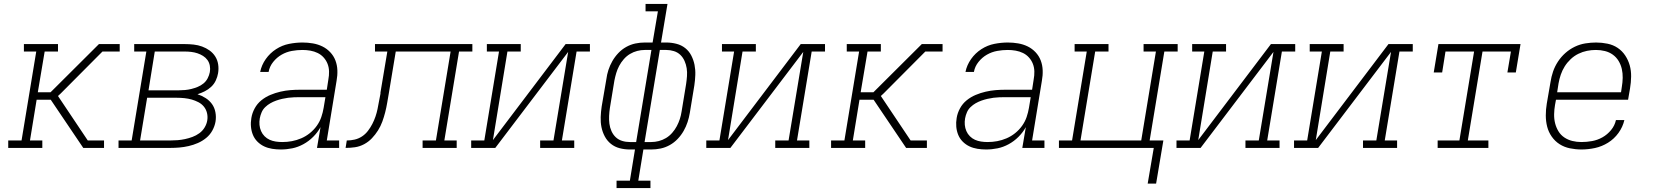

<svg xmlns="http://www.w3.org/2000/svg" viewBox="-20 -755 8440 980"><path d="M22 0V-38H90L165 -492H102V-530H276V-492H208L173 -284H238L485 -530H591V-492H503L290 -278L276 -265L428 -38H511V0H405L239 -246H167L133 -38H196V0Z M585 0V-38H652L727 -492H665V-530H923Q946 -530 968.5 -527.5Q991 -525 1011.5 -517.5Q1032 -510 1049.5 -497.5Q1067 -485 1078.5 -467Q1090 -449 1093.5 -426.5Q1097 -404 1093 -381Q1090 -363 1081.5 -344.5Q1073 -326 1058 -312Q1043 -298 1025 -289Q1007 -280 988 -274Q1010 -267 1029.5 -254.5Q1049 -242 1062 -224Q1075 -206 1079.5 -182Q1084 -158 1080 -134Q1076 -111 1064 -89Q1052 -67 1032.5 -51Q1013 -35 990 -25Q967 -15 943 -9.5Q919 -4 895.5 -2Q872 0 849 0ZM738 -294H892Q908 -294 924.5 -295.5Q941 -297 957 -301Q973 -305 989 -311.5Q1005 -318 1018.5 -329Q1032 -340 1040 -355.5Q1048 -371 1051 -387Q1054 -403 1051 -419.5Q1048 -436 1039 -448.5Q1030 -461 1016.5 -469.5Q1003 -478 988 -483Q973 -488 956.5 -490Q940 -492 923 -492H770ZM695 -38H849Q868 -38 886.5 -39.5Q905 -41 924 -45Q943 -49 962 -56Q981 -63 997.5 -75Q1014 -87 1024.5 -104.5Q1035 -122 1038 -141Q1041 -160 1036.5 -178.5Q1032 -197 1020.5 -211Q1009 -225 992.5 -233.5Q976 -242 958.5 -247Q941 -252 921.5 -254Q902 -256 883 -256H731Z M1413 8Q1391 8 1369 4.5Q1347 1 1328 -8Q1309 -17 1294 -32Q1279 -47 1271 -66.5Q1263 -86 1261 -108Q1259 -130 1263 -153Q1267 -178 1280 -202Q1293 -226 1314 -243Q1335 -260 1360 -270.5Q1385 -281 1411 -287Q1437 -293 1462 -295Q1487 -297 1513 -297H1648L1656 -349Q1660 -370 1659.5 -390.5Q1659 -411 1652 -429Q1645 -447 1632 -461.5Q1619 -476 1601.5 -484.5Q1584 -493 1564 -496.5Q1544 -500 1524 -500Q1497 -500 1469.5 -495Q1442 -490 1417.5 -476Q1393 -462 1374.5 -439Q1356 -416 1351 -388H1308Q1315 -423 1336.5 -453.5Q1358 -484 1389 -504Q1420 -524 1455 -531Q1490 -538 1524 -538Q1551 -538 1577 -533.5Q1603 -529 1625.5 -518Q1648 -507 1665.5 -488.5Q1683 -470 1692 -446.5Q1701 -423 1702 -396.5Q1703 -370 1698 -343L1648 -38H1711V0H1598L1616 -106Q1601 -79 1578.5 -56.5Q1556 -34 1528.5 -19Q1501 -4 1472 2Q1443 8 1413 8ZM1421 -30Q1446 -30 1470 -34.5Q1494 -39 1517.5 -49Q1541 -59 1561.5 -75.5Q1582 -92 1597 -113Q1612 -134 1620 -157.5Q1628 -181 1632 -205L1641 -259H1513Q1497 -259 1481.5 -258.5Q1466 -258 1451 -256Q1436 -254 1420.5 -250.5Q1405 -247 1389.5 -241.5Q1374 -236 1360 -228Q1346 -220 1334 -208.5Q1322 -197 1315.5 -182Q1309 -167 1306 -151Q1303 -134 1304.5 -117.5Q1306 -101 1312.5 -86Q1319 -71 1330.5 -59.5Q1342 -48 1356.5 -41.5Q1371 -35 1387.5 -32.5Q1404 -30 1421 -30Z M1744 0 1750 -38Q1770 -38 1790 -42.5Q1810 -47 1827.5 -58.5Q1845 -70 1858 -87Q1871 -104 1880.5 -122.5Q1890 -141 1896.5 -160Q1903 -179 1907 -198.5Q1911 -218 1914.5 -238Q1918 -258 1922 -277Q1922 -277 1922 -277.5Q1922 -278 1922 -278V-280Q1922 -280 1922 -281Q1922 -282 1922 -283L1957 -492H1894V-530H2391V-492H2323L2248 -38H2311V0H2137V-38H2205L2280 -492H2000L1964 -275Q1960 -252 1956 -228.5Q1952 -205 1946 -181.5Q1940 -158 1931.5 -134.5Q1923 -111 1909.5 -89.5Q1896 -68 1878.5 -49.5Q1861 -31 1838.5 -19Q1816 -7 1792 -3.5Q1768 0 1744 0Z M2385 0V-38H2452L2527 -492H2465V-530H2638V-492H2570L2496 -40L2867 -530H2991V-492H2923L2848 -38H2911V0H2737V-38H2805L2880 -490L2508 0Z M3127 205V167H3195L3221 8H3195Q3168 8 3143 1.5Q3118 -5 3098.5 -20.5Q3079 -36 3067 -58.5Q3055 -81 3050 -106Q3045 -131 3046 -157.5Q3047 -184 3051 -211L3075 -351Q3078 -375 3085.5 -398Q3093 -421 3105.5 -443Q3118 -465 3136 -484Q3154 -503 3176.5 -515.5Q3199 -528 3223 -533Q3247 -538 3271 -538H3311L3338 -697H3275V-735H3387L3354 -538H3381Q3407 -538 3432.5 -531.5Q3458 -525 3477.5 -509.5Q3497 -494 3508.5 -471.5Q3520 -449 3525 -424Q3530 -399 3529 -372.5Q3528 -346 3524 -319L3501 -179Q3497 -155 3489.5 -132Q3482 -109 3469.5 -87Q3457 -65 3439 -46Q3421 -27 3398.5 -14.5Q3376 -2 3352 3Q3328 8 3304 8H3264L3238 167H3300V205ZM3195 -30H3227L3305 -500H3271Q3252 -500 3232.5 -495Q3213 -490 3195.5 -479.5Q3178 -469 3164 -453Q3150 -437 3140.5 -419Q3131 -401 3125.5 -382.5Q3120 -364 3116 -344L3093 -204Q3090 -184 3089 -163.5Q3088 -143 3090.5 -123.5Q3093 -104 3101 -86Q3109 -68 3122.5 -55Q3136 -42 3155 -36Q3174 -30 3195 -30ZM3304 -30Q3323 -30 3342.5 -35Q3362 -40 3379.5 -50.5Q3397 -61 3411 -77Q3425 -93 3434.5 -111Q3444 -129 3450 -147.5Q3456 -166 3459 -186L3482 -326Q3485 -346 3486.5 -366.5Q3488 -387 3485 -406.5Q3482 -426 3474 -444Q3466 -462 3452.5 -475Q3439 -488 3420 -494Q3401 -500 3381 -500H3348L3270 -30Z M3585 0V-38H3652L3727 -492H3665V-530H3838V-492H3770L3696 -40L4067 -530H4191V-492H4123L4048 -38H4111V0H3937V-38H4005L4080 -490L3708 0Z M4222 0V-38H4290L4365 -492H4302V-530H4476V-492H4408L4373 -284H4438L4685 -530H4791V-492H4703L4490 -278L4476 -265L4628 -38H4711V0H4605L4439 -246H4367L4333 -38H4396V0Z M5013 8Q4991 8 4969 4.5Q4947 1 4928 -8Q4909 -17 4894 -32Q4879 -47 4871 -66.5Q4863 -86 4861 -108Q4859 -130 4863 -153Q4867 -178 4880 -202Q4893 -226 4914 -243Q4935 -260 4960 -270.5Q4985 -281 5011 -287Q5037 -293 5062 -295Q5087 -297 5113 -297H5248L5256 -349Q5260 -370 5259.5 -390.5Q5259 -411 5252 -429Q5245 -447 5232 -461.5Q5219 -476 5201.5 -484.5Q5184 -493 5164 -496.5Q5144 -500 5124 -500Q5097 -500 5069.5 -495Q5042 -490 5017.5 -476Q4993 -462 4974.5 -439Q4956 -416 4951 -388H4908Q4915 -423 4936.5 -453.5Q4958 -484 4989 -504Q5020 -524 5055 -531Q5090 -538 5124 -538Q5151 -538 5177 -533.5Q5203 -529 5225.5 -518Q5248 -507 5265.5 -488.5Q5283 -470 5292 -446.5Q5301 -423 5302 -396.5Q5303 -370 5298 -343L5248 -38H5311V0H5198L5216 -106Q5201 -79 5178.5 -56.5Q5156 -34 5128.5 -19Q5101 -4 5072 2Q5043 8 5013 8ZM5021 -30Q5046 -30 5070 -34.5Q5094 -39 5117.5 -49Q5141 -59 5161.5 -75.5Q5182 -92 5197 -113Q5212 -134 5220 -157.5Q5228 -181 5232 -205L5241 -259H5113Q5097 -259 5081.5 -258.5Q5066 -258 5051 -256Q5036 -254 5020.5 -250.5Q5005 -247 4989.5 -241.5Q4974 -236 4960 -228Q4946 -220 4934 -208.5Q4922 -197 4915.5 -182Q4909 -167 4906 -151Q4903 -134 4904.5 -117.5Q4906 -101 4912.5 -86Q4919 -71 4930.5 -59.5Q4942 -48 4956.5 -41.5Q4971 -35 4987.5 -32.5Q5004 -30 5021 -30Z M5881 182H5838L5869 0H5385V-38H5452L5527 -492H5465V-530H5638V-492H5570L5495 -38H5805L5880 -492H5817V-530H5991V-492H5923L5848 -38H5918Z M5985 0V-38H6052L6127 -492H6065V-530H6238V-492H6170L6096 -40L6467 -530H6591V-492H6523L6448 -38H6511V0H6337V-38H6405L6480 -490L6108 0Z M6585 0V-38H6652L6727 -492H6665V-530H6838V-492H6770L6696 -40L7067 -530H7191V-492H7123L7048 -38H7111V0H6937V-38H7005L7080 -490L6708 0Z M7318 0V-38H7429L7504 -492H7358L7341 -385H7298L7322 -530H7741L7717 -385H7674L7692 -492H7547L7472 -38H7577V0Z M8052 8Q8022 8 7993 2Q7964 -4 7940.5 -19Q7917 -34 7900.5 -57.5Q7884 -81 7877 -108.5Q7870 -136 7870 -166Q7870 -196 7875 -226L7894 -336Q7898 -363 7907 -389.5Q7916 -416 7932 -440.5Q7948 -465 7970 -484.5Q7992 -504 8018 -516.5Q8044 -529 8072 -533.5Q8100 -538 8127 -538Q8156 -538 8185 -532Q8214 -526 8237 -510.5Q8260 -495 8275.5 -471.5Q8291 -448 8298.5 -421Q8306 -394 8305.5 -364Q8305 -334 8300 -304L8290 -246H7922L7917 -219Q7913 -196 7912.5 -172Q7912 -148 7917.5 -126Q7923 -104 7934.5 -85Q7946 -66 7964.5 -53.5Q7983 -41 8005.5 -35.5Q8028 -30 8052 -30Q8079 -30 8106.5 -35Q8134 -40 8159 -54Q8184 -68 8203 -91Q8222 -114 8228 -142H8271Q8263 -107 8241 -76.5Q8219 -46 8187.5 -26.5Q8156 -7 8121 0.5Q8086 8 8052 8ZM8254 -284 8258 -311Q8262 -334 8262.5 -357.5Q8263 -381 8258 -403Q8253 -425 8241.5 -444Q8230 -463 8212 -476Q8194 -489 8171.5 -494.5Q8149 -500 8126 -500Q8103 -500 8080.5 -495.5Q8058 -491 8036.5 -480.5Q8015 -470 7997 -453Q7979 -436 7966.5 -416Q7954 -396 7946.5 -374Q7939 -352 7935 -329L7928 -284Z"/></svg>

Font: Iosevka Curly Slab XLtExObl
Style: Regular
Weight: 200
Width: 7
Italic angle: -9°
Monospace: yes
Designer: Belleve Invis
Foundry: Belleve Invis
Version: Version 11.0.0; ttfautohint (v1.8.3)